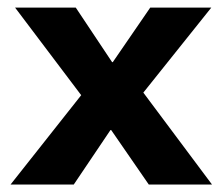

<svg xmlns="http://www.w3.org/2000/svg" viewBox="-20 -496 592 516"><path d="M198.2 -240.2 20.5 -475.6H183.6L281.2 -329.1H283.2L383.8 -475.6H547.9L365.2 -247.1L549.8 0H379.9L278.8 -146.5H276.9L178.2 0H8.3Z"/></svg>

Font: Selawik
Style: Bold
Weight: 700
Designer: Aaron Bell
Foundry: Microsoft Corporation
Version: Version 1.01